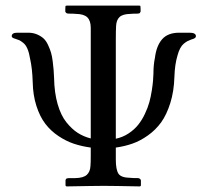

<svg xmlns="http://www.w3.org/2000/svg" viewBox="-20 -666 743 688"><path d="M305.2 -565.9Q305.2 -591.8 293 -603.8Q280.8 -615.7 252.9 -616.2Q244.1 -617.2 226.1 -617.2Q221.7 -617.2 217.8 -619.1Q213.9 -623 213.9 -625Q213.9 -640.1 214.8 -645L220.2 -646H479L482.9 -645Q483.9 -640.1 483.9 -625L481 -619.1Q477.1 -617.2 473.1 -617.2Q455.6 -617.2 446.8 -616.2Q419.9 -615.7 408.4 -605Q397 -594.2 396 -573.2Q395 -557.1 395 -522V-168.9Q420.4 -174.3 441.2 -188.2Q461.9 -202.1 475.3 -219Q488.8 -235.8 499.3 -258.1Q509.8 -280.3 515.1 -299.8Q520.5 -319.3 523.9 -341.3Q527.3 -363.3 528.3 -376.2Q529.3 -389.2 529.8 -401.9Q529.8 -434.1 535.2 -459Q540.5 -502 561 -525.4Q581.5 -548.8 622.1 -548.8H659.2Q682.1 -548.8 682.1 -536.1Q682.1 -528.8 667 -524.9Q666.5 -524.9 665.5 -524.4Q664.6 -523.9 664.1 -523.9Q656.2 -521 650.9 -518.1Q645.5 -515.1 638.4 -509.3Q631.3 -503.4 625.7 -492.9Q620.1 -482.4 616.2 -467.8Q606.4 -435.5 605 -391.1Q603.5 -338.9 590.3 -296.9Q577.1 -254.9 557.4 -227.5Q537.6 -200.2 510 -180.7Q482.4 -161.1 454.6 -151.4Q426.8 -141.6 395 -137.2V-94.2Q395 -58.6 404.3 -43.9Q413.6 -29.3 446.8 -28.8Q455.6 -27.8 473.1 -27.8Q482.4 -27.8 484.9 -20V-1L481.9 2Q480 2 455.3 1.5Q430.7 1 399.9 0.5Q369.1 0 352.1 0Q335.9 0 304 0.5Q272 1 245.8 1.5Q219.7 2 217.8 2L214.8 -1V-20Q214.8 -22.9 217.8 -25.9Q223.6 -27.8 226.1 -27.8H250Q278.3 -28.3 290.8 -39.3Q303.2 -50.3 304.2 -71.8Q305.2 -84 305.2 -108.9V-137.2Q272.9 -141.6 244.9 -150.9Q216.8 -160.2 189.5 -178.5Q162.1 -196.8 142.6 -222.2Q123 -247.6 110.6 -286.1Q98.1 -324.7 97.2 -372.1Q95.7 -420.9 87.9 -455.1Q84.5 -476.6 78.4 -491Q72.3 -505.4 63.2 -512.5Q54.2 -519.5 49.6 -521.7Q44.9 -523.9 35.2 -526.9Q22 -530.3 22 -536.1Q22 -548.8 42 -548.8H81.1Q98.6 -548.8 112.8 -542.7Q127 -536.6 136.2 -528.1Q145.5 -519.5 152.3 -504.6Q159.2 -489.7 162.8 -477.5Q166.5 -465.3 168.9 -446Q171.4 -426.8 172.1 -415.8Q172.9 -404.8 173.8 -386.2Q174.8 -333.5 186.5 -293Q198.2 -252.4 217.8 -228Q237.3 -203.6 258.5 -189.9Q279.8 -176.3 305.2 -169.9Z"/></svg>

Font: Common Serif News
Style: Regular
Weight: 450
Designer: Philipp H. Poll, Khaled Hosny
Foundry: Stefan Peev, Context Ltd.
Version: Version 1.026